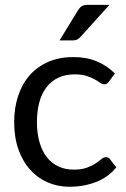

<svg xmlns="http://www.w3.org/2000/svg" viewBox="-20 -744 507 772"><path d="M418.5 -416.5Q414.5 -411 410.5 -408Q406.5 -405 399 -405Q391.5 -405 382.8 -411.2Q374 -417.5 360.5 -425Q347 -432.5 327.8 -438.8Q308.5 -445 280.5 -445Q243.5 -445 215 -431.8Q186.5 -418.5 167.2 -393.5Q148 -368.5 138.2 -333Q128.5 -297.5 128.5 -253.5Q128.5 -207.5 139 -171.8Q149.5 -136 168.5 -111.8Q187.5 -87.5 214.8 -74.8Q242 -62 276 -62Q308.5 -62 329.5 -69.8Q350.5 -77.5 364.5 -87Q378.5 -96.5 387.5 -104.2Q396.5 -112 405.5 -112Q417 -112 422.5 -103.5L447.5 -71Q414.5 -30.5 365 -11.8Q315.5 7 260.5 7Q213 7 172.2 -10.5Q131.5 -28 101.5 -61.2Q71.5 -94.5 54.2 -143Q37 -191.5 37 -253.5Q37 -310 52.8 -358Q68.5 -406 98.8 -440.8Q129 -475.5 173.5 -495Q218 -514.5 275.5 -514.5Q328.5 -514.5 369.5 -497.2Q410.5 -480 442 -448.5ZM420 -724.5 303.5 -595.5Q296.5 -588 289.8 -584.8Q283 -581.5 272.5 -581.5H219.5L293.5 -702.5Q300.5 -714 308.8 -719.2Q317 -724.5 333 -724.5Z"/></svg>

Font: LatoCHI
Style: Regular
Weight: 400
Designer: Lukasz Dziedzic
Foundry: tyPoland Lukasz Dziedzic
Version: Version 1.104